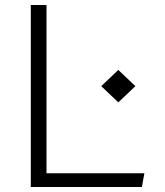

<svg xmlns="http://www.w3.org/2000/svg" viewBox="-20 -750 660 770"><path d="M103.5 0H549L559 -55H166.5V-730H103.5ZM386 -404.5 454.5 -339.5 523 -404.5 454.5 -469.5Z"/></svg>

Font: Monaspace Krypton ExtraLight
Style: Regular
Weight: 200
Designer: Riley Cran & the Lettermatic Team
Foundry: Lettermatic
Version: Version 1.101 (Monaspace Krypton)